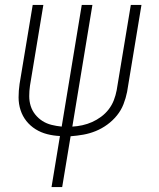

<svg xmlns="http://www.w3.org/2000/svg" viewBox="-20 -550 640 775"><path d="M188 205 222 -1Q196 -2 170.5 -8.5Q145 -15 123.5 -28.5Q102 -42 86.5 -61.5Q71 -81 63 -105.5Q55 -130 55 -157Q55 -184 59 -211L112 -530H155L101 -204Q98 -183 98 -162Q98 -141 104 -122Q110 -103 122.5 -87.5Q135 -72 151.5 -61.5Q168 -51 188 -46Q208 -41 229 -39L310 -530H353L272 -39Q292 -40 312.5 -44.5Q333 -49 352 -57.5Q371 -66 388.5 -79Q406 -92 419 -109Q432 -126 439.5 -145.5Q447 -165 451 -186L508 -530H551L493 -179Q488 -154 478.5 -129.5Q469 -105 452 -84Q435 -63 413 -47Q391 -31 366.5 -21Q342 -11 316.5 -6.5Q291 -2 265 0L231 205Z"/></svg>

Font: Iosevka Curly XLtEx
Style: Italic
Weight: 200
Width: 7
Italic angle: -9°
Monospace: yes
Designer: Belleve Invis
Foundry: Belleve Invis
Version: Version 11.1.0; ttfautohint (v1.8.3)